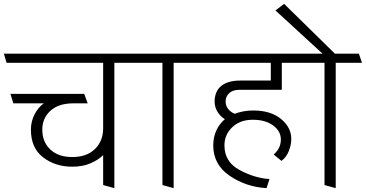

<svg xmlns="http://www.w3.org/2000/svg" viewBox="-31 -958 1894 994"><path d="M423 -423H349Q272 -423 230 -384.5Q188 -346 188 -287Q188 -223 229.5 -184Q271 -145 343 -145Q418 -145 460.5 -186.5Q503 -228 503 -294V-633H3L-11 -680H681L696 -633H561V16L503 0V-155Q478 -130 437.5 -112.5Q397 -95 343 -95Q255 -95 192 -143.5Q129 -192 129 -287Q129 -330 148.5 -367Q168 -404 196 -423H38L23 -472H405Z M810 0V-633H688L674 -680H988L1004 -633H868V16Z M1278 -338Q1212 -338 1171.5 -299.5Q1131 -261 1131 -205Q1131 -120 1209 -78Q1287 -36 1364 -31L1349 16Q1243 10 1158 -48Q1073 -106 1073 -205Q1073 -248 1089 -282.5Q1105 -317 1133 -341Q1111 -354 1095.5 -378.5Q1080 -403 1080 -433Q1081 -487 1115.5 -514Q1150 -541 1214 -541H1371V-633H996L982 -680H1519L1535 -633H1428V-493H1207Q1175 -493 1156.5 -476.5Q1138 -460 1137 -434Q1137 -410 1150.5 -393.5Q1164 -377 1184 -369Q1205 -377 1229 -381.5Q1253 -386 1280 -386Q1371 -386 1424 -342Q1477 -298 1477 -239Q1477 -208 1464 -175.5Q1451 -143 1426 -125L1386 -158Q1406 -176 1414.5 -195Q1423 -214 1423 -236Q1423 -279 1383 -308.5Q1343 -338 1278 -338Z M1649 0V-633H1527L1513 -680H1639L1395 -904L1440 -938L1703 -680H1827L1843 -633H1707V16Z"/></svg>

Font: Palanquin ExtraLight
Style: Regular
Weight: 275
Designer: Pria Ravichandran
Version: Version 1.001